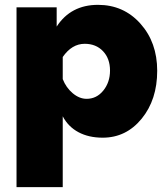

<svg xmlns="http://www.w3.org/2000/svg" viewBox="-20 -556 687 789"><path d="M237.8 -78.1V212.9H47.9V-525.9H212.9V-446.8Q271 -536.1 382.8 -536.1Q487.8 -536.1 556.9 -459Q626 -381.8 626 -265.1Q626 -146.5 562.3 -68.4Q498.5 9.8 401.9 9.8Q344.7 9.8 302.5 -12.7Q260.3 -35.2 237.8 -78.1ZM432.1 -266.1Q432.1 -315.4 403.3 -345.7Q374.5 -376 328.1 -376Q275.4 -376 237.8 -321.8V-231Q251.5 -195.8 278.8 -172.9Q306.2 -149.9 335.9 -149.9Q377 -149.9 404.5 -183.8Q432.1 -217.8 432.1 -266.1Z"/></svg>

Font: Rawline Black
Style: Regular
Weight: 900
Designer: Matt McInerney, Pablo Impallari, Rodrigo Fuenzalida
Foundry: Matt McInerney, Pablo Impallari, Rodrigo Fuenzalida
Version: Version 4.020;PS 004.020;hotconv 1.0.88;makeotf.lib2.5.64775